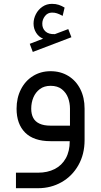

<svg xmlns="http://www.w3.org/2000/svg" viewBox="-20 -736 528 1001"><path d="M243.7 -80.9Q208.4 -80.9 186 -91.4Q163.5 -101.8 153.2 -121.5Q142.8 -141.1 142.8 -169.4Q142.8 -201.1 154.1 -228Q165.4 -254.8 187.9 -271.7Q210.5 -288.6 243.7 -288.6Q280.1 -288.6 302.6 -270.6Q325.2 -252.6 335 -225.7Q344.8 -198.9 344.8 -169.4V-80.9ZM421 -169.4Q421 -227.2 398.6 -271.5Q376.2 -315.7 336 -340.2Q295.9 -364.8 243.7 -364.8Q192.6 -364.8 152.2 -339.8Q111.8 -314.8 89.1 -270.2Q66.4 -225.7 66.4 -169.4Q66.4 -89.6 111 -44.8Q155.6 0 243.7 0H343.6Q343.6 52.4 323 89.3Q302.4 126.3 265.1 145.3Q227.7 164.3 178.3 164.3H63.2V245.2H178.3Q245.3 245.2 300.7 213.9Q356.1 182.6 388.5 125.5Q421 68.5 421 -6ZM151 -465.2 352.3 -541.9 335.9 -584.4 266.3 -558.1Q233.6 -556.6 216.8 -572.3Q200 -588 200.5 -613Q200.5 -633.9 214.4 -652.1Q228.4 -670.3 251 -670.3Q265.2 -670.5 276.8 -666.6Q288.5 -662.7 302 -655.6Q303.1 -655 304.2 -654.3Q305.6 -653.6 306.5 -653.1L316.8 -696.4Q302 -705.5 286.5 -710.7Q271.1 -715.9 251 -715.9Q222.9 -715.9 201.1 -700.9Q179.3 -686 167.1 -662.2Q154.9 -638.5 154.9 -613Q154.9 -586.5 168.6 -564.9Q182.2 -543.3 204.8 -534.4L135.1 -507.5Z"/></svg>

Font: Arad-VF Thin Dots1
Style: Regular
Weight: 100
Designer: Mohammad Darvishi
Version: Version 1.000;August 30, 2024;FontCreator 15.0.0.2992 64-bit